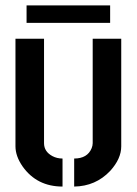

<svg xmlns="http://www.w3.org/2000/svg" viewBox="-20 -684 505 709"><path d="M78.1 -599.6V-664.1H386.7V-599.6ZM37.1 -143.6V-541H142.6V-155.3Q142.6 -124 173.8 -107.4Q190.4 -98.6 210.9 -98.6V4.9Q116.2 4.9 63.5 -69.3Q37.1 -107.4 37.1 -143.6ZM253.9 4.9V-98.6Q302.7 -98.6 318.4 -136.7Q322.3 -146.5 322.3 -155.3V-541H427.7V-143.6Q427.7 -97.7 386.7 -52.7Q333 3.9 253.9 4.9Z"/></svg>

Font: Post No Bills Jaffna
Style: Bold
Weight: 700
Designer: Kosala Senevirathne, Siva Puranthara, Lasantha Premarathna, Tharique Azeez
Foundry: Mooniak
Version: Version 1.220 ; ttfautohint (v1.6)